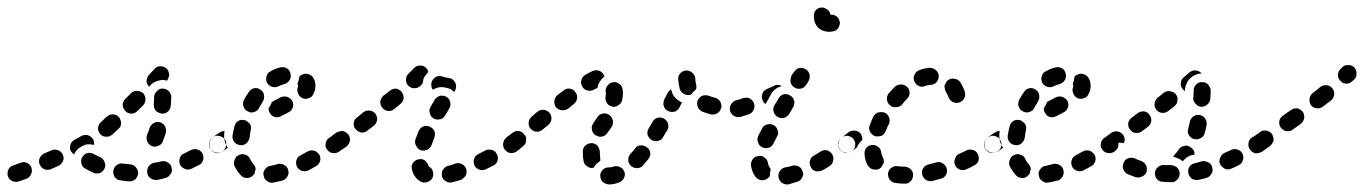

<svg xmlns="http://www.w3.org/2000/svg" viewBox="-42 -458 3602 507"><path d="M41 -15Q38 -24 29 -28Q21 -32 12 -28Q0 -24 -7 -21Q-12 -20 -15 -17Q-18 -14 -20 -10Q-22 -6 -22 -1Q-23 3 -21 7Q-20 12 -17 15Q-14 18 -10 20Q-6 22 -1 22Q3 23 7 21Q15 19 28 14Q36 11 40 2Q44 -6 41 -15ZM315 16Q318 13 320 9Q322 5 323 0Q323 -9 317 -16Q311 -23 302 -24Q292 -25 283 -26Q278 -27 274 -26Q269 -24 266 -22Q262 -19 260 -15Q258 -11 257 -7Q256 -3 258 2Q259 6 261 10Q264 13 268 16Q272 18 276 18Q287 20 299 21Q303 21 307 20Q312 18 315 16ZM409 1Q411 -2 412 -7Q412 -11 411 -16Q409 -25 401 -29Q393 -34 384 -32Q374 -29 364 -28Q360 -27 356 -24Q353 -22 350 -18Q348 -15 347 -10Q346 -6 347 -1Q348 8 356 13Q364 18 373 17Q384 15 395 12Q399 11 403 8Q406 5 409 1ZM222 -1Q226 -3 229 -6Q232 -9 234 -13Q238 -22 234 -30Q231 -39 223 -43Q213 -47 206 -51Q203 -53 198 -54Q194 -55 189 -54Q185 -53 181 -50Q178 -47 175 -43Q171 -36 173 -26Q175 -17 183 -13Q193 -7 204 -2Q208 0 213 0Q217 0 222 -1ZM124 -32Q126 -36 126 -40Q126 -45 124 -49Q120 -58 112 -61Q103 -65 94 -61L75 -53Q71 -51 68 -48Q65 -45 63 -41Q61 -37 61 -32Q61 -28 63 -23Q67 -15 75 -11Q84 -8 92 -11L112 -20Q116 -21 119 -25Q122 -28 124 -32ZM494 -35Q496 -39 495 -43Q495 -48 493 -52Q489 -60 480 -63Q471 -66 463 -62Q454 -58 445 -53Q436 -50 433 -41Q430 -32 433 -24Q435 -20 438 -17Q442 -14 446 -12Q450 -10 454 -10Q459 -11 463 -12Q473 -17 483 -22Q487 -24 490 -27Q493 -30 494 -35ZM155 -89Q165 -94 173 -99Q181 -103 190 -101Q199 -98 204 -90Q206 -87 206 -83Q207 -79 206 -75Q204 -76 202 -76Q193 -78 184 -76Q175 -73 168 -68Q161 -63 156 -55Q155 -53 154 -50Q151 -52 149 -54Q147 -56 145 -59Q141 -67 144 -76Q147 -85 155 -89ZM552 -90Q546 -97 537 -99Q528 -101 520 -96L519 -95Q516 -92 513 -89Q511 -85 510 -80Q509 -76 510 -72Q511 -67 514 -64Q516 -60 520 -58Q524 -55 528 -54Q533 -53 537 -54Q541 -55 545 -58H546Q553 -64 555 -73Q557 -82 552 -90ZM347 -84Q349 -80 352 -77Q355 -74 359 -72Q368 -69 376 -73Q385 -76 388 -85Q392 -96 396 -107Q398 -116 394 -124Q390 -132 381 -135Q376 -136 372 -136Q367 -135 364 -133Q360 -131 357 -127Q354 -124 353 -120Q350 -110 346 -101Q345 -97 345 -93Q345 -88 347 -84ZM278 -132Q278 -137 276 -141Q275 -145 272 -149Q265 -156 256 -156Q247 -156 240 -150Q232 -143 225 -136Q218 -130 217 -121Q216 -112 222 -105Q225 -101 229 -99Q233 -97 238 -97Q242 -97 247 -98Q251 -100 254 -102Q262 -109 270 -117Q274 -120 276 -124Q277 -128 278 -132ZM369 -166Q372 -163 376 -161Q380 -159 385 -158Q394 -157 401 -163Q408 -169 409 -179Q410 -190 410 -201Q411 -205 409 -209Q407 -214 404 -217Q401 -220 397 -222Q393 -224 389 -224Q379 -225 373 -218Q366 -212 365 -203Q365 -192 364 -183Q364 -178 365 -174Q366 -170 369 -166ZM336 -212Q329 -218 320 -218Q310 -218 304 -212L289 -197Q282 -190 282 -181Q282 -172 289 -165Q295 -158 305 -158Q314 -158 321 -165L336 -180Q342 -186 342 -196Q342 -205 336 -212ZM351 -260 366 -276Q372 -283 381 -283Q391 -283 398 -277Q401 -274 403 -269Q404 -265 405 -261Q405 -257 403 -253Q402 -249 399 -245Q394 -246 390 -247Q381 -247 373 -244Q364 -241 357 -235Q354 -232 352 -229Q349 -232 347 -236Q345 -240 345 -244Q345 -249 347 -253Q348 -257 351 -260Z M717 8Q719 4 720 0Q720 -4 719 -9Q717 -18 709 -22Q701 -27 692 -25Q682 -22 672 -20Q663 -19 658 -11Q652 -4 654 5Q655 10 657 14Q659 17 663 20Q667 23 671 24Q675 25 680 24Q691 22 703 19Q708 18 711 15Q715 12 717 8ZM595 6Q584 -5 577 -20Q574 -29 578 -37Q581 -46 590 -49Q598 -53 607 -49Q616 -46 619 -37Q622 -30 626 -26Q629 -23 631 -19Q633 -15 633 -11Q632 -9 632 -8Q631 -5 631 -2Q630 0 629 2Q628 4 626 5Q620 12 611 12Q601 12 595 6ZM801 -50Q799 -53 795 -56Q792 -59 788 -60Q783 -61 779 -61Q774 -60 770 -58Q761 -53 752 -48Q748 -46 745 -43Q742 -40 741 -35Q739 -31 740 -27Q740 -22 742 -18Q746 -10 755 -7Q764 -4 772 -8Q782 -13 792 -19Q800 -23 803 -32Q806 -41 801 -50ZM860 -90Q858 -94 854 -96Q850 -98 846 -99Q841 -100 837 -99Q833 -98 829 -95L827 -94Q820 -89 818 -80Q816 -70 822 -63Q824 -59 828 -57Q832 -54 836 -54Q841 -53 845 -54Q849 -55 853 -57L855 -59Q863 -64 864 -73Q866 -82 860 -90ZM514 -64Q512 -68 511 -72Q510 -77 511 -81Q512 -86 514 -89Q517 -93 520 -96L538 -108Q541 -110 544 -111Q548 -112 551 -112Q550 -108 550 -104Q549 -95 551 -87Q553 -78 558 -70Q559 -69 560 -68L546 -58Q538 -53 529 -55Q520 -57 514 -64ZM591 -75Q600 -73 608 -79Q615 -85 617 -94Q618 -104 620 -114Q621 -118 621 -122Q620 -127 618 -131Q615 -134 611 -137Q608 -140 603 -141Q594 -143 586 -138Q579 -133 577 -124Q574 -112 572 -100Q571 -91 576 -84Q582 -76 591 -75ZM680 -191 699 -201Q708 -205 717 -202Q725 -199 730 -191Q734 -182 731 -174Q728 -165 719 -161L700 -151Q691 -147 683 -149Q674 -152 670 -161Q668 -163 668 -166Q667 -169 667 -172Q669 -175 671 -178Q674 -183 676 -189Q677 -189 678 -190Q679 -190 680 -191ZM601 -177Q602 -173 605 -169Q608 -166 612 -164Q616 -162 620 -161Q625 -161 629 -162Q633 -164 637 -166Q640 -169 642 -173Q647 -182 652 -190Q657 -198 655 -207Q654 -216 646 -221Q638 -227 629 -225Q620 -223 615 -215Q608 -205 602 -194Q600 -190 600 -186Q599 -181 601 -177ZM773 -262Q764 -265 756 -261Q754 -260 752 -259Q750 -257 748 -255Q748 -254 748 -253Q747 -245 744 -238Q744 -236 744 -234Q745 -233 745 -231Q745 -230 745 -229Q741 -220 745 -212Q748 -203 756 -199Q760 -197 765 -197Q769 -197 774 -199Q778 -200 781 -203Q784 -206 786 -211Q791 -220 791 -232Q791 -242 786 -251Q782 -259 773 -262ZM663 -240Q667 -232 676 -229Q685 -226 693 -230Q701 -234 709 -236Q713 -237 717 -240Q721 -243 723 -247Q725 -251 726 -255Q726 -259 725 -264Q723 -273 715 -278Q707 -282 698 -280Q685 -277 673 -270Q664 -266 662 -257Q659 -248 663 -240Z M1188 5Q1190 1 1190 -3Q1190 -8 1189 -12Q1186 -21 1177 -25Q1169 -29 1160 -26Q1150 -22 1141 -20Q1137 -19 1133 -16Q1130 -13 1127 -9Q1125 -6 1125 -1Q1124 3 1125 8Q1128 17 1136 21Q1144 26 1153 23Q1163 21 1175 17Q1179 15 1182 12Q1186 9 1188 5ZM1068 21Q1059 16 1054 8Q1048 0 1046 -10Q1043 -19 1048 -27Q1053 -35 1062 -37Q1066 -38 1071 -38Q1075 -37 1079 -35Q1083 -32 1085 -29Q1088 -25 1089 -21Q1090 -19 1090 -19Q1091 -18 1091 -18Q1096 -15 1099 -11Q1101 -6 1102 -1Q1102 2 1102 4Q1102 7 1101 9Q1100 11 1099 13Q1094 21 1085 23Q1076 26 1068 21ZM1270 -51Q1268 -55 1265 -58Q1261 -61 1257 -62Q1253 -63 1248 -63Q1244 -63 1240 -61Q1231 -56 1221 -51Q1217 -49 1214 -46Q1211 -43 1210 -38Q1208 -34 1209 -30Q1209 -25 1211 -21Q1215 -13 1224 -10Q1232 -7 1241 -11Q1251 -16 1261 -21Q1269 -25 1272 -34Q1274 -43 1270 -51ZM1332 -73Q1333 -78 1332 -82Q1331 -86 1328 -90Q1323 -98 1314 -99Q1305 -101 1297 -95H1296Q1292 -92 1290 -88Q1288 -84 1287 -80Q1286 -76 1287 -71Q1288 -67 1291 -63Q1296 -56 1305 -54Q1315 -53 1322 -58L1323 -59Q1327 -61 1329 -65Q1331 -69 1332 -73ZM878 -103Q875 -106 871 -109Q867 -111 863 -112Q859 -112 854 -111Q850 -110 846 -108Q837 -101 829 -95Q822 -90 820 -81Q818 -72 824 -64Q826 -60 830 -58Q834 -56 838 -55Q842 -54 847 -55Q851 -56 855 -59Q863 -64 873 -71Q880 -77 882 -86Q883 -95 878 -103ZM1070 -61Q1078 -59 1087 -63Q1095 -67 1098 -76Q1101 -85 1105 -95Q1108 -103 1105 -112Q1101 -120 1092 -124Q1084 -127 1075 -124Q1067 -120 1063 -111Q1059 -100 1055 -90Q1052 -81 1057 -73Q1061 -64 1070 -61ZM954 -141Q954 -146 953 -150Q952 -154 949 -158Q943 -165 934 -166Q925 -167 918 -162L901 -148Q893 -143 892 -133Q891 -124 897 -117Q903 -110 912 -108Q921 -107 928 -113L945 -126Q949 -129 951 -133Q953 -137 954 -141ZM1103 -145Q1111 -141 1120 -143Q1129 -145 1134 -154Q1139 -162 1144 -171Q1149 -179 1147 -188Q1145 -198 1137 -202Q1133 -205 1129 -205Q1124 -206 1120 -205Q1116 -204 1112 -201Q1108 -199 1106 -195Q1100 -185 1095 -176Q1090 -168 1093 -159Q1095 -150 1103 -145ZM1018 -216Q1012 -223 1003 -224Q994 -224 987 -218L970 -205Q963 -198 962 -189Q962 -180 968 -173Q974 -166 983 -165Q992 -164 999 -170L1016 -184Q1023 -190 1024 -199Q1024 -209 1018 -216ZM1098 -242Q1101 -250 1109 -255Q1117 -259 1126 -256Q1134 -253 1144 -252Q1148 -251 1152 -249Q1156 -246 1158 -243Q1161 -239 1162 -235Q1163 -230 1162 -226Q1162 -223 1160 -220Q1159 -217 1157 -215Q1153 -219 1149 -222Q1141 -226 1133 -227Q1124 -229 1115 -227Q1107 -225 1101 -221Q1101 -222 1100 -223Q1100 -224 1099 -224Q1097 -228 1097 -233Q1096 -237 1098 -242ZM1036 -232Q1030 -238 1030 -248Q1030 -257 1037 -264Q1045 -271 1051 -278Q1054 -281 1058 -283Q1062 -285 1067 -285Q1071 -285 1075 -284Q1080 -282 1083 -279Q1085 -277 1087 -274Q1088 -271 1089 -268Q1087 -266 1085 -263Q1079 -257 1076 -249Q1075 -243 1074 -238Q1071 -235 1068 -231Q1061 -225 1052 -225Q1043 -225 1036 -232Z M1605 13Q1610 5 1607 -4Q1606 -5 1606 -5Q1606 -6 1606 -7Q1603 -10 1601 -13Q1599 -15 1598 -15Q1597 -16 1595 -17Q1591 -19 1587 -19Q1582 -20 1578 -18Q1572 -16 1567 -16Q1567 -16 1566 -16Q1562 -16 1558 -15Q1553 -13 1550 -10Q1547 -7 1545 -3Q1543 1 1543 5Q1543 15 1549 22Q1556 28 1565 29Q1566 29 1567 29Q1579 29 1592 24Q1601 21 1605 13ZM1666 -69Q1663 -72 1658 -73Q1654 -75 1650 -74Q1645 -74 1641 -72Q1637 -69 1635 -66Q1629 -58 1623 -52Q1620 -48 1618 -44Q1617 -40 1617 -35Q1617 -31 1619 -27Q1621 -23 1624 -20Q1631 -14 1640 -14Q1650 -14 1656 -21Q1663 -29 1670 -38Q1676 -45 1675 -54Q1674 -64 1666 -69ZM1508 -19Q1505 -21 1502 -25Q1500 -28 1499 -33Q1497 -43 1497 -54Q1497 -56 1497 -58Q1497 -68 1504 -74Q1511 -80 1520 -80Q1525 -80 1529 -78Q1533 -76 1536 -73Q1539 -69 1540 -65Q1542 -61 1542 -56Q1542 -55 1542 -54Q1542 -47 1543 -42Q1543 -39 1543 -37Q1543 -35 1543 -33Q1538 -30 1535 -27Q1529 -22 1526 -15Q1526 -15 1526 -15Q1525 -15 1525 -15Q1521 -14 1516 -15Q1512 -16 1508 -19ZM1347 -87Q1348 -91 1347 -96Q1345 -100 1342 -103Q1337 -111 1327 -112Q1318 -113 1311 -107Q1301 -99 1296 -96Q1293 -93 1290 -89Q1288 -86 1287 -81Q1286 -77 1287 -73Q1288 -68 1290 -64Q1296 -57 1305 -55Q1314 -53 1322 -58Q1328 -62 1339 -72Q1343 -75 1345 -78Q1347 -82 1347 -87ZM1722 -131Q1721 -136 1718 -139Q1715 -143 1711 -145Q1703 -149 1694 -147Q1685 -144 1681 -136Q1676 -127 1671 -119Q1666 -111 1668 -102Q1671 -93 1679 -88Q1687 -84 1696 -86Q1705 -88 1709 -96Q1714 -105 1720 -114Q1722 -118 1723 -122Q1723 -127 1722 -131ZM1525 -133Q1530 -140 1535 -148Q1540 -156 1549 -158Q1558 -160 1566 -155Q1574 -150 1576 -141Q1578 -132 1574 -124Q1568 -115 1561 -106Q1559 -103 1555 -100Q1551 -98 1546 -97Q1545 -97 1543 -97Q1542 -97 1540 -97Q1539 -98 1538 -98Q1534 -100 1530 -101Q1530 -101 1530 -101Q1530 -101 1530 -101Q1522 -107 1521 -116Q1519 -125 1525 -133ZM1414 -144Q1415 -148 1413 -153Q1412 -157 1409 -160Q1403 -167 1394 -168Q1385 -169 1377 -163L1362 -150Q1355 -144 1354 -135Q1353 -125 1359 -118Q1366 -111 1375 -110Q1384 -110 1391 -116L1407 -129Q1410 -132 1412 -136Q1414 -139 1414 -144ZM1930 -171Q1931 -180 1924 -187Q1917 -193 1908 -193V-194Q1898 -194 1892 -187Q1885 -180 1885 -171Q1885 -162 1892 -155Q1898 -149 1908 -149Q1917 -148 1924 -155Q1930 -162 1930 -171ZM1835 -156Q1823 -159 1813 -163Q1809 -165 1806 -168Q1802 -171 1801 -175Q1799 -179 1799 -184Q1799 -188 1800 -192Q1804 -201 1812 -205Q1821 -208 1830 -205Q1837 -202 1846 -200Q1854 -198 1859 -191Q1863 -185 1863 -177Q1863 -176 1863 -175Q1863 -174 1863 -174Q1862 -173 1862 -173Q1860 -163 1852 -159Q1844 -154 1835 -156ZM1754 -190Q1756 -188 1759 -188L1752 -174Q1748 -166 1739 -163Q1730 -161 1722 -165Q1718 -167 1715 -170Q1712 -174 1711 -178Q1709 -182 1710 -187Q1710 -191 1712 -195L1721 -213Q1723 -216 1725 -218Q1727 -220 1730 -222Q1731 -219 1732 -216Q1734 -208 1740 -201Q1746 -194 1754 -190ZM1477 -215Q1472 -223 1462 -224Q1453 -225 1446 -219L1430 -207Q1423 -201 1422 -192Q1421 -182 1426 -175Q1432 -168 1441 -167Q1451 -166 1458 -171L1474 -184Q1481 -190 1482 -199Q1483 -208 1477 -215ZM1557 -217Q1557 -226 1563 -233Q1569 -240 1578 -241Q1587 -242 1594 -236Q1602 -230 1602 -221Q1603 -217 1603 -213Q1603 -204 1601 -195Q1600 -186 1592 -181Q1585 -175 1575 -176Q1575 -177 1575 -177Q1574 -177 1574 -177Q1571 -178 1568 -179Q1562 -182 1559 -189Q1556 -195 1557 -202Q1558 -208 1558 -213Q1558 -215 1557 -217ZM1753 -223Q1750 -235 1749 -248Q1748 -257 1754 -264Q1760 -271 1770 -272Q1779 -272 1786 -266Q1793 -260 1794 -251Q1794 -243 1796 -236Q1797 -233 1797 -229Q1797 -224 1795 -221Q1792 -218 1788 -215Q1786 -212 1784 -209Q1783 -209 1783 -209Q1782 -208 1782 -208Q1773 -205 1764 -210Q1756 -214 1753 -223ZM1496 -229Q1491 -237 1493 -246Q1495 -255 1503 -260Q1515 -267 1524 -271Q1533 -274 1541 -271Q1550 -267 1553 -258Q1554 -258 1554 -257Q1554 -256 1554 -256Q1549 -252 1546 -248Q1540 -241 1537 -232Q1536 -229 1536 -226Q1531 -224 1526 -221Q1518 -217 1509 -219Q1500 -221 1496 -229Z M2076 11Q2078 7 2079 3Q2079 -2 2077 -6Q2076 -10 2073 -14Q2070 -17 2066 -19Q2062 -21 2058 -21Q2053 -22 2049 -20Q2040 -17 2031 -16Q2022 -14 2017 -6Q2012 2 2014 11Q2016 20 2023 25Q2031 30 2040 29Q2051 26 2063 22Q2067 21 2071 18Q2074 15 2076 11ZM1968 18Q1964 17 1960 15Q1956 13 1953 9Q1944 -3 1941 -21Q1940 -30 1946 -38Q1951 -45 1961 -46Q1970 -48 1977 -42Q1985 -36 1986 -27Q1987 -21 1989 -18Q1991 -16 1992 -14Q1993 -11 1993 -9Q1992 -5 1991 -1Q1991 3 1991 7Q1990 9 1988 10Q1987 12 1985 13Q1982 16 1977 17Q1973 18 1968 18ZM2156 -50Q2151 -58 2142 -61Q2133 -63 2125 -58Q2116 -52 2107 -47Q2099 -43 2097 -34Q2094 -25 2099 -17Q2101 -13 2104 -10Q2108 -7 2112 -6Q2117 -5 2121 -6Q2126 -6 2129 -8Q2139 -13 2148 -19Q2156 -24 2158 -33Q2160 -43 2156 -50ZM2212 -90Q2210 -94 2206 -96Q2202 -98 2198 -99Q2194 -100 2189 -99Q2185 -98 2181 -95Q2173 -90 2171 -81Q2170 -71 2175 -64Q2178 -60 2181 -58Q2185 -55 2190 -54Q2194 -54 2198 -55Q2203 -56 2206 -58L2207 -59Q2215 -64 2216 -73Q2218 -82 2212 -90ZM1960 -82Q1958 -86 1958 -90Q1959 -95 1960 -99Q1965 -108 1970 -118Q1974 -127 1983 -129Q1992 -132 2000 -128Q2004 -126 2007 -123Q2010 -119 2011 -115Q2013 -111 2013 -106Q2012 -102 2010 -98Q2005 -88 2001 -80Q1998 -73 1991 -69Q1984 -66 1977 -67Q1976 -67 1974 -68Q1974 -68 1973 -68Q1973 -68 1972 -68Q1972 -69 1971 -69Q1967 -71 1964 -74Q1961 -77 1960 -82ZM2012 -149Q2015 -147 2020 -146Q2024 -146 2029 -147Q2033 -148 2036 -151Q2040 -154 2042 -157L2053 -176Q2057 -184 2055 -193Q2052 -202 2044 -206Q2036 -211 2027 -209Q2018 -206 2014 -198L2003 -180Q1998 -172 2001 -163Q2003 -154 2012 -149ZM1949 -185Q1948 -189 1945 -192Q1942 -196 1938 -198Q1934 -200 1930 -200Q1925 -200 1921 -199Q1911 -196 1901 -192Q1897 -191 1894 -188Q1890 -185 1888 -181Q1886 -177 1886 -173Q1885 -168 1887 -164Q1889 -155 1898 -151Q1906 -147 1915 -150Q1925 -153 1935 -156Q1944 -159 1948 -168Q1952 -176 1949 -185ZM2021 -230Q2022 -230 2022 -231Q2018 -233 2012 -234Q2006 -234 2001 -231Q1993 -227 1983 -223Q1974 -219 1971 -210Q1968 -202 1972 -193Q1973 -190 1975 -187Q1977 -185 1980 -183Q1981 -187 1984 -191L1994 -209Q1998 -217 2005 -222Q2012 -228 2021 -230ZM2052 -264Q2053 -266 2054 -267L2055 -268Q2059 -275 2067 -278Q2076 -280 2084 -276Q2092 -272 2095 -264Q2098 -255 2094 -246Q2093 -244 2092 -242L2087 -234Q2082 -226 2073 -224Q2064 -222 2056 -227Q2050 -230 2047 -237Q2044 -244 2046 -250Q2046 -254 2048 -258Q2049 -261 2052 -264ZM2174 -405Q2176 -400 2176 -396Q2175 -391 2173 -387Q2172 -383 2168 -380Q2165 -377 2161 -376Q2154 -374 2147 -374Q2139 -374 2131 -377Q2124 -380 2118 -385Q2113 -391 2110 -398Q2107 -406 2107 -414Q2107 -416 2107 -417Q2107 -426 2114 -433Q2121 -439 2131 -438Q2135 -438 2139 -435Q2143 -433 2146 -430Q2148 -428 2149 -425Q2151 -422 2151 -419Q2159 -420 2165 -416Q2172 -412 2174 -405Z M2362 21Q2366 18 2367 14Q2369 10 2369 5Q2370 -4 2363 -11Q2357 -17 2347 -18Q2338 -18 2329 -19Q2325 -20 2320 -19Q2316 -18 2312 -15Q2309 -13 2306 -9Q2304 -5 2303 -1Q2302 8 2307 16Q2313 24 2322 25Q2333 27 2346 27Q2351 27 2355 26Q2359 24 2362 21ZM2458 -13Q2455 -22 2447 -27Q2439 -32 2430 -29Q2420 -26 2411 -24Q2401 -22 2396 -14Q2391 -7 2393 2Q2394 7 2397 11Q2399 14 2403 17Q2407 19 2411 20Q2416 21 2420 20Q2431 17 2442 14Q2451 12 2456 4Q2460 -4 2458 -13ZM2540 -51Q2538 -55 2535 -58Q2531 -61 2527 -62Q2523 -63 2518 -63Q2514 -63 2510 -61Q2501 -56 2491 -52Q2487 -50 2484 -47Q2481 -43 2480 -39Q2478 -35 2478 -30Q2478 -26 2480 -22Q2484 -13 2493 -10Q2502 -7 2510 -11Q2520 -15 2530 -21Q2539 -25 2542 -34Q2544 -43 2540 -51ZM2262 -11Q2258 -12 2255 -15Q2251 -18 2249 -22Q2242 -35 2241 -50Q2240 -60 2245 -67Q2251 -74 2260 -75Q2270 -76 2277 -70Q2284 -65 2285 -55Q2286 -49 2289 -43Q2291 -39 2292 -34Q2292 -30 2291 -26Q2289 -23 2287 -20Q2286 -18 2285 -16Q2284 -15 2282 -14Q2281 -13 2280 -12Q2276 -10 2271 -10Q2267 -10 2262 -11ZM2598 -90Q2596 -94 2592 -96Q2588 -98 2584 -99Q2580 -100 2575 -99Q2571 -98 2567 -95H2566Q2563 -92 2560 -88Q2558 -85 2557 -80Q2556 -76 2557 -72Q2558 -67 2561 -63Q2566 -56 2575 -54Q2584 -53 2592 -58L2593 -59Q2601 -64 2602 -73Q2604 -82 2598 -90ZM2176 -64Q2173 -68 2172 -72Q2171 -77 2172 -81Q2173 -85 2175 -89Q2177 -93 2181 -95Q2190 -102 2199 -109Q2206 -114 2216 -113Q2225 -112 2231 -105Q2233 -101 2234 -97Q2236 -93 2235 -88Q2231 -85 2228 -81Q2223 -75 2221 -69Q2214 -63 2207 -59Q2199 -53 2190 -55Q2181 -56 2176 -64ZM2267 -99Q2272 -97 2276 -98Q2281 -98 2285 -99Q2289 -101 2292 -104Q2295 -108 2297 -112Q2300 -121 2305 -130Q2309 -138 2306 -147Q2303 -156 2295 -160Q2291 -162 2286 -162Q2282 -162 2277 -161Q2273 -160 2270 -157Q2266 -154 2264 -150Q2259 -139 2255 -128Q2251 -120 2255 -111Q2259 -103 2267 -99ZM2308 -180Q2315 -174 2324 -175Q2334 -175 2340 -182Q2346 -190 2353 -197Q2360 -204 2360 -213Q2360 -222 2353 -229Q2346 -235 2337 -235Q2328 -235 2321 -229Q2313 -221 2305 -212Q2299 -204 2300 -195Q2301 -186 2308 -180ZM2493 -242Q2501 -230 2506 -215Q2508 -206 2504 -198Q2499 -190 2490 -187Q2481 -185 2473 -189Q2465 -194 2462 -203Q2460 -209 2456 -215Q2454 -219 2453 -223Q2452 -228 2452 -232Q2455 -237 2457 -242Q2458 -243 2459 -244Q2460 -245 2461 -246Q2469 -252 2478 -250Q2487 -249 2493 -242ZM2372 -244Q2374 -240 2377 -236Q2380 -233 2384 -231Q2388 -229 2393 -229Q2397 -229 2401 -231Q2409 -234 2416 -234Q2425 -234 2431 -241Q2437 -248 2437 -258Q2436 -267 2429 -273Q2422 -279 2413 -279Q2400 -278 2386 -273Q2377 -270 2373 -261Q2369 -253 2372 -244Z M2764 8Q2766 4 2767 0Q2767 -4 2766 -9Q2764 -18 2756 -22Q2748 -27 2739 -25Q2729 -22 2719 -20Q2710 -19 2705 -11Q2699 -4 2701 5Q2702 10 2704 14Q2706 17 2710 20Q2714 23 2718 24Q2722 25 2727 24Q2738 22 2750 19Q2755 18 2758 15Q2762 12 2764 8ZM2642 6Q2631 -5 2624 -20Q2621 -29 2625 -37Q2628 -46 2637 -49Q2645 -53 2654 -49Q2663 -46 2666 -37Q2669 -30 2673 -26Q2676 -23 2678 -19Q2680 -15 2680 -11Q2679 -9 2679 -8Q2678 -5 2678 -2Q2677 0 2676 2Q2675 4 2673 5Q2667 12 2658 12Q2648 12 2642 6ZM2848 -50Q2846 -53 2842 -56Q2839 -59 2835 -60Q2830 -61 2826 -61Q2821 -60 2817 -58Q2808 -53 2799 -48Q2795 -46 2792 -43Q2789 -40 2788 -35Q2786 -31 2787 -27Q2787 -22 2789 -18Q2793 -10 2802 -7Q2811 -4 2819 -8Q2829 -13 2839 -19Q2847 -23 2850 -32Q2853 -41 2848 -50ZM2907 -90Q2905 -94 2901 -96Q2897 -98 2893 -99Q2888 -100 2884 -99Q2880 -98 2876 -95L2874 -94Q2867 -89 2865 -80Q2863 -70 2869 -63Q2871 -59 2875 -57Q2879 -54 2883 -54Q2888 -53 2892 -54Q2896 -55 2900 -57L2902 -59Q2910 -64 2911 -73Q2913 -82 2907 -90ZM2561 -64Q2559 -68 2558 -72Q2557 -77 2558 -81Q2559 -86 2561 -89Q2564 -93 2567 -96L2585 -108Q2588 -110 2591 -111Q2595 -112 2598 -112Q2597 -108 2597 -104Q2596 -95 2598 -87Q2600 -78 2605 -70Q2606 -69 2607 -68L2593 -58Q2585 -53 2576 -55Q2567 -57 2561 -64ZM2638 -75Q2647 -73 2655 -79Q2662 -85 2664 -94Q2665 -104 2667 -114Q2668 -118 2668 -122Q2667 -127 2665 -131Q2662 -134 2658 -137Q2655 -140 2650 -141Q2641 -143 2633 -138Q2626 -133 2624 -124Q2621 -112 2619 -100Q2618 -91 2623 -84Q2629 -76 2638 -75ZM2727 -191 2746 -201Q2755 -205 2764 -202Q2772 -199 2777 -191Q2781 -182 2778 -174Q2775 -165 2766 -161L2747 -151Q2738 -147 2730 -149Q2721 -152 2717 -161Q2715 -163 2715 -166Q2714 -169 2714 -172Q2716 -175 2718 -178Q2721 -183 2723 -189Q2724 -189 2725 -190Q2726 -190 2727 -191ZM2648 -177Q2649 -173 2652 -169Q2655 -166 2659 -164Q2663 -162 2667 -161Q2672 -161 2676 -162Q2680 -164 2684 -166Q2687 -169 2689 -173Q2694 -182 2699 -190Q2704 -198 2702 -207Q2701 -216 2693 -221Q2685 -227 2676 -225Q2667 -223 2662 -215Q2655 -205 2649 -194Q2647 -190 2647 -186Q2646 -181 2648 -177ZM2820 -262Q2811 -265 2803 -261Q2801 -260 2799 -259Q2797 -257 2795 -255Q2795 -254 2795 -253Q2794 -245 2791 -238Q2791 -236 2791 -234Q2792 -233 2792 -231Q2792 -230 2792 -229Q2788 -220 2792 -212Q2795 -203 2803 -199Q2807 -197 2812 -197Q2816 -197 2821 -199Q2825 -200 2828 -203Q2831 -206 2833 -211Q2838 -220 2838 -232Q2838 -242 2833 -251Q2829 -259 2820 -262ZM2710 -240Q2714 -232 2723 -229Q2732 -226 2740 -230Q2748 -234 2756 -236Q2760 -237 2764 -240Q2768 -243 2770 -247Q2772 -251 2773 -255Q2773 -259 2772 -264Q2770 -273 2762 -278Q2754 -282 2745 -280Q2732 -277 2720 -270Q2711 -266 2709 -257Q2706 -248 2710 -240Z M3066 17Q3063 20 3059 22Q3055 24 3050 23Q3039 23 3029 22Q3019 22 3013 15Q3007 8 3008 -2Q3008 -6 3010 -10Q3012 -14 3016 -17Q3019 -20 3023 -21Q3028 -23 3032 -22Q3042 -22 3051 -22Q3059 -21 3066 -16Q3072 -10 3073 -2Q3073 -1 3073 0Q3073 0 3073 1Q3073 1 3073 1Q3073 6 3071 10Q3069 14 3066 17ZM3157 1Q3159 -3 3160 -7Q3160 -11 3159 -16Q3157 -25 3149 -29Q3140 -34 3131 -32Q3122 -29 3113 -27Q3104 -25 3099 -18Q3094 -10 3096 -1Q3097 4 3099 7Q3102 11 3105 14Q3109 16 3114 17Q3118 18 3122 17Q3133 15 3143 12Q3148 11 3151 8Q3155 5 3157 1ZM2957 10Q2946 6 2936 2Q2928 -2 2924 -11Q2921 -19 2925 -28Q2928 -37 2937 -40Q2946 -43 2954 -40Q2962 -36 2971 -33Q2975 -32 2978 -29Q2982 -26 2984 -22Q2986 -19 2986 -16Q2987 -12 2986 -8Q2986 -8 2986 -8Q2986 -7 2986 -7Q2986 -6 2986 -5Q2983 4 2974 8Q2966 12 2957 10ZM3240 -35Q3242 -39 3241 -44Q3241 -48 3239 -52Q3235 -60 3226 -63Q3217 -66 3209 -62Q3200 -58 3191 -54Q3183 -50 3180 -41Q3176 -32 3180 -24Q3182 -20 3186 -17Q3189 -14 3193 -12Q3197 -10 3202 -11Q3206 -11 3210 -13Q3220 -17 3229 -22Q3233 -24 3236 -27Q3239 -31 3240 -35ZM3058 -47Q3059 -49 3061 -51Q3066 -56 3071 -64Q3076 -71 3086 -73Q3095 -75 3102 -69Q3107 -66 3110 -61Q3113 -56 3112 -50Q3110 -50 3109 -49Q3100 -48 3093 -43Q3086 -38 3081 -32Q3076 -37 3068 -40Q3062 -43 3056 -44Q3057 -46 3058 -47ZM3299 -73Q3300 -78 3299 -82Q3298 -86 3295 -90Q3290 -98 3281 -99Q3272 -101 3264 -95Q3260 -93 3258 -89Q3255 -85 3255 -81Q3254 -76 3255 -72Q3256 -67 3258 -64Q3261 -60 3265 -58Q3269 -55 3273 -55Q3277 -54 3282 -55Q3286 -56 3290 -59Q3294 -61 3296 -65Q3298 -69 3299 -73ZM2924 -102Q2918 -109 2909 -111Q2900 -112 2892 -107Q2883 -100 2876 -95Q2872 -93 2870 -89Q2868 -85 2867 -81Q2866 -77 2867 -72Q2868 -68 2871 -64Q2872 -62 2873 -61Q2875 -59 2877 -58Q2879 -63 2883 -66Q2888 -73 2896 -77Q2904 -81 2914 -81Q2920 -82 2926 -80Q2928 -86 2928 -91Q2927 -97 2924 -102ZM3110 -151Q3118 -156 3127 -154Q3136 -152 3141 -144Q3146 -136 3144 -127Q3142 -116 3139 -106Q3138 -102 3135 -98Q3132 -95 3128 -93Q3124 -91 3120 -90Q3115 -90 3111 -91Q3111 -91 3110 -91Q3110 -91 3110 -91Q3108 -92 3106 -93Q3099 -97 3096 -104Q3093 -111 3096 -119Q3098 -127 3100 -137Q3102 -146 3110 -151ZM2993 -155Q2991 -159 2987 -161Q2983 -163 2979 -164Q2974 -164 2970 -163Q2966 -162 2962 -159L2946 -147Q2942 -144 2940 -140Q2938 -137 2937 -132Q2937 -128 2938 -123Q2939 -119 2942 -116Q2947 -108 2957 -107Q2966 -106 2973 -111L2989 -123Q2997 -129 2998 -138Q2999 -148 2993 -155ZM3067 -192Q3068 -197 3067 -201Q3066 -205 3063 -209Q3057 -216 3048 -217Q3039 -219 3031 -213L3015 -200Q3012 -198 3010 -194Q3007 -190 3007 -185Q3006 -181 3007 -177Q3009 -172 3011 -169Q3017 -161 3026 -160Q3036 -159 3043 -165L3059 -177Q3062 -180 3065 -184Q3067 -188 3067 -192ZM3130 -176Q3139 -176 3146 -182Q3153 -188 3154 -197Q3155 -208 3155 -219Q3155 -223 3153 -227Q3151 -231 3148 -235Q3145 -238 3141 -240Q3137 -241 3133 -241Q3123 -242 3117 -235Q3110 -229 3110 -219Q3110 -210 3109 -200Q3108 -191 3115 -184Q3121 -177 3130 -176ZM3101 -251Q3108 -258 3116 -261Q3123 -264 3131 -264Q3131 -264 3131 -264Q3131 -264 3131 -264Q3125 -271 3116 -272Q3107 -273 3099 -267L3084 -254Q3077 -249 3076 -239Q3075 -230 3081 -223Q3082 -221 3084 -220Q3085 -218 3087 -217Q3087 -218 3087 -220Q3087 -228 3091 -236Q3094 -245 3101 -251Z M3321 -87Q3321 -91 3320 -96Q3319 -100 3317 -104Q3314 -108 3310 -110Q3307 -112 3302 -113Q3298 -114 3293 -113Q3289 -112 3285 -109L3264 -94Q3260 -91 3258 -88Q3256 -84 3255 -79Q3254 -75 3255 -71Q3256 -66 3259 -63Q3261 -59 3265 -57Q3269 -54 3273 -53Q3278 -53 3282 -54Q3286 -55 3290 -57L3311 -72Q3315 -75 3317 -79Q3320 -83 3321 -87ZM3398 -163Q3395 -166 3391 -169Q3387 -171 3383 -172Q3378 -172 3374 -171Q3370 -170 3366 -167L3345 -152Q3337 -146 3336 -137Q3335 -128 3340 -121Q3343 -117 3347 -115Q3350 -112 3355 -112Q3359 -111 3364 -112Q3368 -113 3372 -116L3393 -131Q3400 -137 3402 -146Q3403 -155 3398 -163ZM3476 -225Q3470 -232 3461 -233Q3451 -234 3444 -228Q3435 -220 3424 -212Q3417 -206 3416 -197Q3415 -187 3420 -180Q3426 -173 3435 -172Q3445 -171 3452 -177Q3463 -185 3473 -193Q3480 -199 3481 -208Q3482 -218 3476 -225ZM3534 -280Q3531 -283 3526 -285Q3522 -287 3518 -286Q3513 -286 3509 -285Q3505 -283 3502 -280Q3500 -278 3498 -276Q3491 -269 3491 -260Q3491 -250 3498 -244Q3504 -237 3513 -237Q3523 -237 3529 -244Q3532 -246 3534 -248Q3541 -255 3540 -264Q3540 -274 3534 -280Z"/></svg>

Font: FRB American Cursive Guidelines Arrows Dashed Extrabold
Style: Bold Italic
Weight: 800
Italic angle: -25°
Version: Version 2.0;Modular Font Editor K font №1